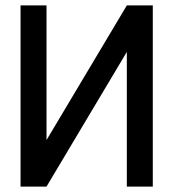

<svg xmlns="http://www.w3.org/2000/svg" viewBox="-20 -690 640 710"><path d="M545 -670H449L152 -172V-670H56V0H152L449 -498V0H545Z"/></svg>

Font: LT Wave Mono Medium
Style: Regular
Weight: 500
Designer: Daniel Lyons
Version: Version 2.5 (Glyphs App)